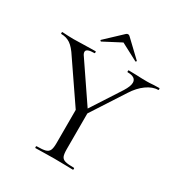

<svg xmlns="http://www.w3.org/2000/svg" viewBox="-188 -924 988 1053"><g transform="rotate(30 306.5 -397.5)"><path d="M613 -613Q578 -613 541 -586.5Q504 -560 475 -514L341 -307V-81Q341 -50 347 -36Q353 -22 370.5 -17Q388 -12 426 -12Q429 -12 429 -6Q429 0 426 0Q395 0 378 -1L308 -2L240 -1Q222 0 190 0Q187 0 187 -6Q187 -12 190 -12Q228 -12 245.5 -17Q263 -22 269.5 -36.5Q276 -51 276 -81V-292L110 -535Q82 -579 57 -596Q32 -613 -1 -613Q-3 -613 -3 -619Q-3 -625 -1 -625Q11 -625 35 -623L70 -622Q103 -622 155 -624L210 -625Q212 -625 212 -619Q212 -613 210 -613Q158 -613 158 -592Q158 -581 168 -568L329 -331L450 -518Q473 -555 473 -577Q473 -613 419 -613Q417 -613 417 -619Q417 -625 419 -625L466 -624Q504 -622 536 -622Q553 -622 577 -624L613 -625Q616 -625 616 -619Q616 -613 613 -613ZM306 -790Q311 -795 318 -795Q324 -795 329 -790L431 -693Q432 -693 432 -691Q432 -689 429.5 -687Q427 -685 426 -686L318 -743L209 -686Q207 -685 204 -688.5Q201 -692 203 -693Z"/></g></svg>

Font: Cormorant Garamond
Style: Regular
Weight: 400
Designer: Christian Thalmann (Catharsis Fonts)
Version: Version 3.000